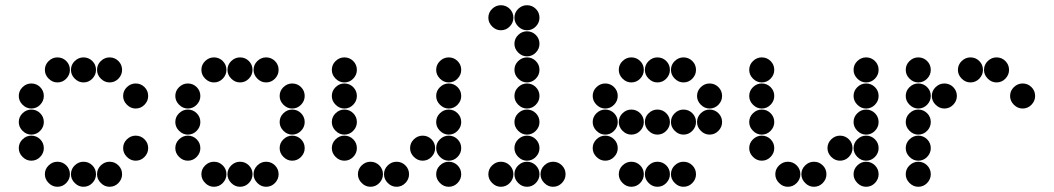

<svg xmlns="http://www.w3.org/2000/svg" viewBox="-20 -718 4040 736"><path d="M152 -450Q152 -431 166.5 -416.5Q181 -402 200 -402Q220 -402 234 -416.5Q248 -431 248 -450Q248 -470 234 -484Q220 -498 200 -498Q181 -498 166.5 -484Q152 -470 152 -450ZM252 -450Q252 -431 266.5 -416.5Q281 -402 300 -402Q320 -402 334 -416.5Q348 -431 348 -450Q348 -470 334 -484Q320 -498 300 -498Q281 -498 266.5 -484Q252 -470 252 -450ZM352 -450Q352 -431 366.5 -416.5Q381 -402 400 -402Q420 -402 434 -416.5Q448 -431 448 -450Q448 -470 434 -484Q420 -498 400 -498Q381 -498 366.5 -484Q352 -470 352 -450ZM52 -350Q52 -331 66.5 -316.5Q81 -302 100 -302Q120 -302 134 -316.5Q148 -331 148 -350Q148 -370 134 -384Q120 -398 100 -398Q81 -398 66.5 -384Q52 -370 52 -350ZM452 -350Q452 -331 466.5 -316.5Q481 -302 500 -302Q520 -302 534 -316.5Q548 -331 548 -350Q548 -370 534 -384Q520 -398 500 -398Q481 -398 466.5 -384Q452 -370 452 -350ZM52 -250Q52 -231 66.5 -216.5Q81 -202 100 -202Q120 -202 134 -216.5Q148 -231 148 -250Q148 -270 134 -284Q120 -298 100 -298Q81 -298 66.5 -284Q52 -270 52 -250ZM52 -150Q52 -131 66.5 -116.5Q81 -102 100 -102Q120 -102 134 -116.5Q148 -131 148 -150Q148 -170 134 -184Q120 -198 100 -198Q81 -198 66.5 -184Q52 -170 52 -150ZM452 -150Q452 -131 466.5 -116.5Q481 -102 500 -102Q520 -102 534 -116.5Q548 -131 548 -150Q548 -170 534 -184Q520 -198 500 -198Q481 -198 466.5 -184Q452 -170 452 -150ZM152 -50Q152 -31 166.5 -16.5Q181 -2 200 -2Q220 -2 234 -16.5Q248 -31 248 -50Q248 -70 234 -84Q220 -98 200 -98Q181 -98 166.5 -84Q152 -70 152 -50ZM252 -50Q252 -31 266.5 -16.5Q281 -2 300 -2Q320 -2 334 -16.5Q348 -31 348 -50Q348 -70 334 -84Q320 -98 300 -98Q281 -98 266.5 -84Q252 -70 252 -50ZM352 -50Q352 -31 366.5 -16.5Q381 -2 400 -2Q420 -2 434 -16.5Q448 -31 448 -50Q448 -70 434 -84Q420 -98 400 -98Q381 -98 366.5 -84Q352 -70 352 -50Z M752 -450Q752 -431 766.5 -416.5Q781 -402 800 -402Q820 -402 834 -416.5Q848 -431 848 -450Q848 -470 834 -484Q820 -498 800 -498Q781 -498 766.5 -484Q752 -470 752 -450ZM852 -450Q852 -431 866.5 -416.5Q881 -402 900 -402Q920 -402 934 -416.5Q948 -431 948 -450Q948 -470 934 -484Q920 -498 900 -498Q881 -498 866.5 -484Q852 -470 852 -450ZM952 -450Q952 -431 966.5 -416.5Q981 -402 1000 -402Q1020 -402 1034 -416.5Q1048 -431 1048 -450Q1048 -470 1034 -484Q1020 -498 1000 -498Q981 -498 966.5 -484Q952 -470 952 -450ZM652 -350Q652 -331 666.5 -316.5Q681 -302 700 -302Q720 -302 734 -316.5Q748 -331 748 -350Q748 -370 734 -384Q720 -398 700 -398Q681 -398 666.5 -384Q652 -370 652 -350ZM1052 -350Q1052 -331 1066.5 -316.5Q1081 -302 1100 -302Q1120 -302 1134 -316.5Q1148 -331 1148 -350Q1148 -370 1134 -384Q1120 -398 1100 -398Q1081 -398 1066.5 -384Q1052 -370 1052 -350ZM652 -250Q652 -231 666.5 -216.5Q681 -202 700 -202Q720 -202 734 -216.5Q748 -231 748 -250Q748 -270 734 -284Q720 -298 700 -298Q681 -298 666.5 -284Q652 -270 652 -250ZM1052 -250Q1052 -231 1066.5 -216.5Q1081 -202 1100 -202Q1120 -202 1134 -216.5Q1148 -231 1148 -250Q1148 -270 1134 -284Q1120 -298 1100 -298Q1081 -298 1066.5 -284Q1052 -270 1052 -250ZM652 -150Q652 -131 666.5 -116.5Q681 -102 700 -102Q720 -102 734 -116.5Q748 -131 748 -150Q748 -170 734 -184Q720 -198 700 -198Q681 -198 666.5 -184Q652 -170 652 -150ZM1052 -150Q1052 -131 1066.5 -116.5Q1081 -102 1100 -102Q1120 -102 1134 -116.5Q1148 -131 1148 -150Q1148 -170 1134 -184Q1120 -198 1100 -198Q1081 -198 1066.5 -184Q1052 -170 1052 -150ZM752 -50Q752 -31 766.5 -16.5Q781 -2 800 -2Q820 -2 834 -16.5Q848 -31 848 -50Q848 -70 834 -84Q820 -98 800 -98Q781 -98 766.5 -84Q752 -70 752 -50ZM852 -50Q852 -31 866.5 -16.5Q881 -2 900 -2Q920 -2 934 -16.5Q948 -31 948 -50Q948 -70 934 -84Q920 -98 900 -98Q881 -98 866.5 -84Q852 -70 852 -50ZM952 -50Q952 -31 966.5 -16.5Q981 -2 1000 -2Q1020 -2 1034 -16.5Q1048 -31 1048 -50Q1048 -70 1034 -84Q1020 -98 1000 -98Q981 -98 966.5 -84Q952 -70 952 -50Z M1252 -450Q1252 -431 1266.5 -416.5Q1281 -402 1300 -402Q1320 -402 1334 -416.5Q1348 -431 1348 -450Q1348 -470 1334 -484Q1320 -498 1300 -498Q1281 -498 1266.5 -484Q1252 -470 1252 -450ZM1652 -450Q1652 -431 1666.5 -416.5Q1681 -402 1700 -402Q1720 -402 1734 -416.5Q1748 -431 1748 -450Q1748 -470 1734 -484Q1720 -498 1700 -498Q1681 -498 1666.5 -484Q1652 -470 1652 -450ZM1252 -350Q1252 -331 1266.5 -316.5Q1281 -302 1300 -302Q1320 -302 1334 -316.5Q1348 -331 1348 -350Q1348 -370 1334 -384Q1320 -398 1300 -398Q1281 -398 1266.5 -384Q1252 -370 1252 -350ZM1652 -350Q1652 -331 1666.5 -316.5Q1681 -302 1700 -302Q1720 -302 1734 -316.5Q1748 -331 1748 -350Q1748 -370 1734 -384Q1720 -398 1700 -398Q1681 -398 1666.5 -384Q1652 -370 1652 -350ZM1252 -250Q1252 -231 1266.5 -216.5Q1281 -202 1300 -202Q1320 -202 1334 -216.5Q1348 -231 1348 -250Q1348 -270 1334 -284Q1320 -298 1300 -298Q1281 -298 1266.5 -284Q1252 -270 1252 -250ZM1652 -250Q1652 -231 1666.5 -216.5Q1681 -202 1700 -202Q1720 -202 1734 -216.5Q1748 -231 1748 -250Q1748 -270 1734 -284Q1720 -298 1700 -298Q1681 -298 1666.5 -284Q1652 -270 1652 -250ZM1252 -150Q1252 -131 1266.5 -116.5Q1281 -102 1300 -102Q1320 -102 1334 -116.5Q1348 -131 1348 -150Q1348 -170 1334 -184Q1320 -198 1300 -198Q1281 -198 1266.5 -184Q1252 -170 1252 -150ZM1552 -150Q1552 -131 1566.5 -116.5Q1581 -102 1600 -102Q1620 -102 1634 -116.5Q1648 -131 1648 -150Q1648 -170 1634 -184Q1620 -198 1600 -198Q1581 -198 1566.5 -184Q1552 -170 1552 -150ZM1652 -150Q1652 -131 1666.5 -116.5Q1681 -102 1700 -102Q1720 -102 1734 -116.5Q1748 -131 1748 -150Q1748 -170 1734 -184Q1720 -198 1700 -198Q1681 -198 1666.5 -184Q1652 -170 1652 -150ZM1352 -50Q1352 -31 1366.5 -16.5Q1381 -2 1400 -2Q1420 -2 1434 -16.5Q1448 -31 1448 -50Q1448 -70 1434 -84Q1420 -98 1400 -98Q1381 -98 1366.5 -84Q1352 -70 1352 -50ZM1452 -50Q1452 -31 1466.5 -16.5Q1481 -2 1500 -2Q1520 -2 1534 -16.5Q1548 -31 1548 -50Q1548 -70 1534 -84Q1520 -98 1500 -98Q1481 -98 1466.5 -84Q1452 -70 1452 -50ZM1652 -50Q1652 -31 1666.5 -16.5Q1681 -2 1700 -2Q1720 -2 1734 -16.5Q1748 -31 1748 -50Q1748 -70 1734 -84Q1720 -98 1700 -98Q1681 -98 1666.5 -84Q1652 -70 1652 -50Z M1852 -650Q1852 -631 1866.5 -616.5Q1881 -602 1900 -602Q1920 -602 1934 -616.5Q1948 -631 1948 -650Q1948 -670 1934 -684Q1920 -698 1900 -698Q1881 -698 1866.5 -684Q1852 -670 1852 -650ZM1952 -650Q1952 -631 1966.5 -616.5Q1981 -602 2000 -602Q2020 -602 2034 -616.5Q2048 -631 2048 -650Q2048 -670 2034 -684Q2020 -698 2000 -698Q1981 -698 1966.5 -684Q1952 -670 1952 -650ZM1952 -550Q1952 -531 1966.5 -516.5Q1981 -502 2000 -502Q2020 -502 2034 -516.5Q2048 -531 2048 -550Q2048 -570 2034 -584Q2020 -598 2000 -598Q1981 -598 1966.5 -584Q1952 -570 1952 -550ZM1952 -450Q1952 -431 1966.5 -416.5Q1981 -402 2000 -402Q2020 -402 2034 -416.5Q2048 -431 2048 -450Q2048 -470 2034 -484Q2020 -498 2000 -498Q1981 -498 1966.5 -484Q1952 -470 1952 -450ZM1952 -350Q1952 -331 1966.5 -316.5Q1981 -302 2000 -302Q2020 -302 2034 -316.5Q2048 -331 2048 -350Q2048 -370 2034 -384Q2020 -398 2000 -398Q1981 -398 1966.5 -384Q1952 -370 1952 -350ZM1952 -250Q1952 -231 1966.5 -216.5Q1981 -202 2000 -202Q2020 -202 2034 -216.5Q2048 -231 2048 -250Q2048 -270 2034 -284Q2020 -298 2000 -298Q1981 -298 1966.5 -284Q1952 -270 1952 -250ZM1952 -150Q1952 -131 1966.5 -116.5Q1981 -102 2000 -102Q2020 -102 2034 -116.5Q2048 -131 2048 -150Q2048 -170 2034 -184Q2020 -198 2000 -198Q1981 -198 1966.5 -184Q1952 -170 1952 -150ZM1852 -50Q1852 -31 1866.5 -16.5Q1881 -2 1900 -2Q1920 -2 1934 -16.5Q1948 -31 1948 -50Q1948 -70 1934 -84Q1920 -98 1900 -98Q1881 -98 1866.5 -84Q1852 -70 1852 -50ZM1952 -50Q1952 -31 1966.5 -16.5Q1981 -2 2000 -2Q2020 -2 2034 -16.5Q2048 -31 2048 -50Q2048 -70 2034 -84Q2020 -98 2000 -98Q1981 -98 1966.5 -84Q1952 -70 1952 -50ZM2052 -50Q2052 -31 2066.5 -16.5Q2081 -2 2100 -2Q2120 -2 2134 -16.5Q2148 -31 2148 -50Q2148 -70 2134 -84Q2120 -98 2100 -98Q2081 -98 2066.5 -84Q2052 -70 2052 -50Z M2352 -450Q2352 -431 2366.5 -416.5Q2381 -402 2400 -402Q2420 -402 2434 -416.5Q2448 -431 2448 -450Q2448 -470 2434 -484Q2420 -498 2400 -498Q2381 -498 2366.5 -484Q2352 -470 2352 -450ZM2452 -450Q2452 -431 2466.5 -416.5Q2481 -402 2500 -402Q2520 -402 2534 -416.5Q2548 -431 2548 -450Q2548 -470 2534 -484Q2520 -498 2500 -498Q2481 -498 2466.5 -484Q2452 -470 2452 -450ZM2552 -450Q2552 -431 2566.5 -416.5Q2581 -402 2600 -402Q2620 -402 2634 -416.5Q2648 -431 2648 -450Q2648 -470 2634 -484Q2620 -498 2600 -498Q2581 -498 2566.5 -484Q2552 -470 2552 -450ZM2252 -350Q2252 -331 2266.5 -316.5Q2281 -302 2300 -302Q2320 -302 2334 -316.5Q2348 -331 2348 -350Q2348 -370 2334 -384Q2320 -398 2300 -398Q2281 -398 2266.5 -384Q2252 -370 2252 -350ZM2652 -350Q2652 -331 2666.5 -316.5Q2681 -302 2700 -302Q2720 -302 2734 -316.5Q2748 -331 2748 -350Q2748 -370 2734 -384Q2720 -398 2700 -398Q2681 -398 2666.5 -384Q2652 -370 2652 -350ZM2252 -250Q2252 -231 2266.5 -216.5Q2281 -202 2300 -202Q2320 -202 2334 -216.5Q2348 -231 2348 -250Q2348 -270 2334 -284Q2320 -298 2300 -298Q2281 -298 2266.5 -284Q2252 -270 2252 -250ZM2352 -250Q2352 -231 2366.5 -216.5Q2381 -202 2400 -202Q2420 -202 2434 -216.5Q2448 -231 2448 -250Q2448 -270 2434 -284Q2420 -298 2400 -298Q2381 -298 2366.5 -284Q2352 -270 2352 -250ZM2452 -250Q2452 -231 2466.5 -216.5Q2481 -202 2500 -202Q2520 -202 2534 -216.5Q2548 -231 2548 -250Q2548 -270 2534 -284Q2520 -298 2500 -298Q2481 -298 2466.5 -284Q2452 -270 2452 -250ZM2552 -250Q2552 -231 2566.5 -216.5Q2581 -202 2600 -202Q2620 -202 2634 -216.5Q2648 -231 2648 -250Q2648 -270 2634 -284Q2620 -298 2600 -298Q2581 -298 2566.5 -284Q2552 -270 2552 -250ZM2652 -250Q2652 -231 2666.5 -216.5Q2681 -202 2700 -202Q2720 -202 2734 -216.5Q2748 -231 2748 -250Q2748 -270 2734 -284Q2720 -298 2700 -298Q2681 -298 2666.5 -284Q2652 -270 2652 -250ZM2252 -150Q2252 -131 2266.5 -116.5Q2281 -102 2300 -102Q2320 -102 2334 -116.5Q2348 -131 2348 -150Q2348 -170 2334 -184Q2320 -198 2300 -198Q2281 -198 2266.5 -184Q2252 -170 2252 -150ZM2352 -50Q2352 -31 2366.5 -16.5Q2381 -2 2400 -2Q2420 -2 2434 -16.5Q2448 -31 2448 -50Q2448 -70 2434 -84Q2420 -98 2400 -98Q2381 -98 2366.5 -84Q2352 -70 2352 -50ZM2452 -50Q2452 -31 2466.5 -16.5Q2481 -2 2500 -2Q2520 -2 2534 -16.5Q2548 -31 2548 -50Q2548 -70 2534 -84Q2520 -98 2500 -98Q2481 -98 2466.5 -84Q2452 -70 2452 -50ZM2552 -50Q2552 -31 2566.5 -16.5Q2581 -2 2600 -2Q2620 -2 2634 -16.5Q2648 -31 2648 -50Q2648 -70 2634 -84Q2620 -98 2600 -98Q2581 -98 2566.5 -84Q2552 -70 2552 -50Z M2852 -450Q2852 -431 2866.5 -416.5Q2881 -402 2900 -402Q2920 -402 2934 -416.5Q2948 -431 2948 -450Q2948 -470 2934 -484Q2920 -498 2900 -498Q2881 -498 2866.5 -484Q2852 -470 2852 -450ZM3252 -450Q3252 -431 3266.5 -416.5Q3281 -402 3300 -402Q3320 -402 3334 -416.5Q3348 -431 3348 -450Q3348 -470 3334 -484Q3320 -498 3300 -498Q3281 -498 3266.5 -484Q3252 -470 3252 -450ZM2852 -350Q2852 -331 2866.5 -316.5Q2881 -302 2900 -302Q2920 -302 2934 -316.5Q2948 -331 2948 -350Q2948 -370 2934 -384Q2920 -398 2900 -398Q2881 -398 2866.5 -384Q2852 -370 2852 -350ZM3252 -350Q3252 -331 3266.5 -316.5Q3281 -302 3300 -302Q3320 -302 3334 -316.5Q3348 -331 3348 -350Q3348 -370 3334 -384Q3320 -398 3300 -398Q3281 -398 3266.5 -384Q3252 -370 3252 -350ZM2852 -250Q2852 -231 2866.5 -216.5Q2881 -202 2900 -202Q2920 -202 2934 -216.5Q2948 -231 2948 -250Q2948 -270 2934 -284Q2920 -298 2900 -298Q2881 -298 2866.5 -284Q2852 -270 2852 -250ZM3252 -250Q3252 -231 3266.5 -216.5Q3281 -202 3300 -202Q3320 -202 3334 -216.5Q3348 -231 3348 -250Q3348 -270 3334 -284Q3320 -298 3300 -298Q3281 -298 3266.5 -284Q3252 -270 3252 -250ZM2852 -150Q2852 -131 2866.5 -116.5Q2881 -102 2900 -102Q2920 -102 2934 -116.5Q2948 -131 2948 -150Q2948 -170 2934 -184Q2920 -198 2900 -198Q2881 -198 2866.5 -184Q2852 -170 2852 -150ZM3152 -150Q3152 -131 3166.5 -116.5Q3181 -102 3200 -102Q3220 -102 3234 -116.5Q3248 -131 3248 -150Q3248 -170 3234 -184Q3220 -198 3200 -198Q3181 -198 3166.5 -184Q3152 -170 3152 -150ZM3252 -150Q3252 -131 3266.5 -116.5Q3281 -102 3300 -102Q3320 -102 3334 -116.5Q3348 -131 3348 -150Q3348 -170 3334 -184Q3320 -198 3300 -198Q3281 -198 3266.5 -184Q3252 -170 3252 -150ZM2952 -50Q2952 -31 2966.5 -16.5Q2981 -2 3000 -2Q3020 -2 3034 -16.5Q3048 -31 3048 -50Q3048 -70 3034 -84Q3020 -98 3000 -98Q2981 -98 2966.5 -84Q2952 -70 2952 -50ZM3052 -50Q3052 -31 3066.5 -16.5Q3081 -2 3100 -2Q3120 -2 3134 -16.5Q3148 -31 3148 -50Q3148 -70 3134 -84Q3120 -98 3100 -98Q3081 -98 3066.5 -84Q3052 -70 3052 -50ZM3252 -50Q3252 -31 3266.5 -16.5Q3281 -2 3300 -2Q3320 -2 3334 -16.5Q3348 -31 3348 -50Q3348 -70 3334 -84Q3320 -98 3300 -98Q3281 -98 3266.5 -84Q3252 -70 3252 -50Z M3452 -450Q3452 -431 3466.5 -416.5Q3481 -402 3500 -402Q3520 -402 3534 -416.5Q3548 -431 3548 -450Q3548 -470 3534 -484Q3520 -498 3500 -498Q3481 -498 3466.5 -484Q3452 -470 3452 -450ZM3652 -450Q3652 -431 3666.5 -416.5Q3681 -402 3700 -402Q3720 -402 3734 -416.5Q3748 -431 3748 -450Q3748 -470 3734 -484Q3720 -498 3700 -498Q3681 -498 3666.5 -484Q3652 -470 3652 -450ZM3752 -450Q3752 -431 3766.5 -416.5Q3781 -402 3800 -402Q3820 -402 3834 -416.5Q3848 -431 3848 -450Q3848 -470 3834 -484Q3820 -498 3800 -498Q3781 -498 3766.5 -484Q3752 -470 3752 -450ZM3452 -350Q3452 -331 3466.5 -316.5Q3481 -302 3500 -302Q3520 -302 3534 -316.5Q3548 -331 3548 -350Q3548 -370 3534 -384Q3520 -398 3500 -398Q3481 -398 3466.5 -384Q3452 -370 3452 -350ZM3552 -350Q3552 -331 3566.5 -316.5Q3581 -302 3600 -302Q3620 -302 3634 -316.5Q3648 -331 3648 -350Q3648 -370 3634 -384Q3620 -398 3600 -398Q3581 -398 3566.5 -384Q3552 -370 3552 -350ZM3852 -350Q3852 -331 3866.5 -316.5Q3881 -302 3900 -302Q3920 -302 3934 -316.5Q3948 -331 3948 -350Q3948 -370 3934 -384Q3920 -398 3900 -398Q3881 -398 3866.5 -384Q3852 -370 3852 -350ZM3452 -250Q3452 -231 3466.5 -216.5Q3481 -202 3500 -202Q3520 -202 3534 -216.5Q3548 -231 3548 -250Q3548 -270 3534 -284Q3520 -298 3500 -298Q3481 -298 3466.5 -284Q3452 -270 3452 -250ZM3452 -150Q3452 -131 3466.5 -116.5Q3481 -102 3500 -102Q3520 -102 3534 -116.5Q3548 -131 3548 -150Q3548 -170 3534 -184Q3520 -198 3500 -198Q3481 -198 3466.5 -184Q3452 -170 3452 -150ZM3452 -50Q3452 -31 3466.5 -16.5Q3481 -2 3500 -2Q3520 -2 3534 -16.5Q3548 -31 3548 -50Q3548 -70 3534 -84Q3520 -98 3500 -98Q3481 -98 3466.5 -84Q3452 -70 3452 -50Z"/></svg>

Font: Matrix Sans Print
Style: Regular
Weight: 400
Designer: Brad Neil
Version: Version 1.100